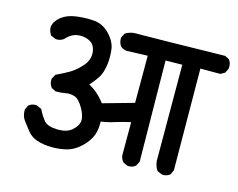

<svg xmlns="http://www.w3.org/2000/svg" viewBox="-81 -691 969 782"><g transform="rotate(15 403.5 -299.5)"><path d="M403.3 -564H417Q473.1 -564 778.8 -569.8L796.4 -561L797.4 -560.1Q806.6 -547.9 806.6 -532.2Q806.6 -524.4 805.7 -522L796.9 -503.9L778.8 -493.7H694.8L697.8 -65.4L689 -46.4L688 -45.4Q675.8 -36.1 660.6 -36.1Q654.8 -36.1 653.3 -37.1L634.3 -45.4Q622.6 -62.5 620.6 -84.5Q620.6 -85 619.6 -489.7H615.2L549.3 -488.8L554.2 -63L544.4 -44.4L543.5 -43.9Q533.2 -34.2 516.6 -34.2Q510.3 -34.2 508.3 -35.2L490.7 -43.5Q480 -56.6 479 -71.3V-210Q444.8 -202.1 426.3 -196.5Q407.7 -190.9 397.9 -188Q378.4 -183.1 358.4 -180.2Q358.4 -174.8 358.4 -169.4Q358.4 -145 351.1 -124Q341.8 -96.7 313 -68.8Q283.7 -41 249 -33.7Q221.2 -27.8 194.8 -27.8Q156.2 -27.8 127.9 -38.1Q104 -46.4 87.9 -66.4Q71.8 -86.4 59.6 -103.3Q47.4 -120.1 47.4 -143.1Q47.4 -145 47.4 -147.9L56.2 -166.5L57.1 -167Q68.4 -176.8 84 -176.8Q90.3 -176.8 91.8 -175.8L111.3 -167Q124.5 -139.6 140.1 -121.6Q154.8 -105 194.3 -103.5Q197.3 -103.5 200.2 -103.5Q235.8 -103.5 256.3 -120.6Q281.7 -142.6 281.7 -166Q281.7 -185.5 266.1 -213.4Q248 -245.6 229 -252.4Q216.8 -256.3 205.1 -256.3Q197.8 -256.3 190.4 -254.9Q173.3 -251.5 157.2 -251.5Q153.8 -251.5 148.9 -251.5L131.3 -260.3Q120.1 -273.4 120.1 -290.5Q120.1 -293.5 120.6 -297.4L130.9 -316.4Q160.6 -330.1 186.5 -345.2Q212.4 -360.8 235.8 -388.2Q254.4 -410.6 254.4 -436Q254.4 -440.4 253.9 -445.3Q250 -475.1 230 -486.3Q212.4 -496.6 189.5 -496.6Q184.6 -496.6 180.2 -496.1Q151.9 -493.7 127.9 -466.8Q115.2 -457 99.6 -457Q93.3 -457 91.8 -458L72.8 -466.3L71.8 -467.8Q62 -482.9 62 -500V-500.5Q65.4 -524.4 89.1 -543.5Q112.8 -562.5 150.9 -567.9Q175.3 -571.3 199.7 -571.3Q211.9 -571.3 224.1 -570.3Q262.2 -567.9 291.3 -538.1Q320.3 -508.3 324.7 -475.1Q326.7 -458.5 326.7 -443.4Q326.7 -428.2 325.2 -415.5Q321.8 -387.2 313 -367.2Q304.2 -347.2 274.4 -314Q312.5 -294.4 343.8 -253.4L474.1 -290V-488.8L386.7 -485.8Q386.7 -485.8 386.2 -485.8Q372.1 -486.8 360.4 -496.1Q350.1 -509.8 350.1 -527.8Q350.1 -529.8 350.1 -532.7L360.4 -551.8L361.3 -552.2Q380.9 -564 403.3 -564Z"/></g></svg>

Font: Bakudai
Style: Medium
Weight: 500
Version: Version 1.48